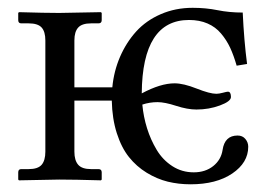

<svg xmlns="http://www.w3.org/2000/svg" viewBox="-20 -462 701 494"><path d="M478.5 -18.6Q508.3 -18.6 528.6 -34.7Q548.8 -50.8 552.7 -76.2Q558.1 -113.3 591.3 -113.3Q604 -113.3 611.3 -104.5Q618.7 -95.7 618.7 -84.5Q618.7 -43.5 577.6 -15.6Q536.6 12.2 470.2 12.2Q439.5 12.2 411.6 5.4Q383.8 -1.5 357.4 -17.6Q331.1 -33.7 311.8 -57.9Q292.5 -82 280.5 -119.4Q268.6 -156.7 267.6 -203.1H171.4V-71.8Q171.4 -49.3 181.2 -38.1Q190.9 -26.9 214.4 -26.9H233.4Q241.7 -26.9 241.7 -18.6V0L239.7 2Q171.4 0 132.3 0L28.8 2L26.9 0V-18.6Q26.9 -26.9 34.7 -26.9H53.7Q77.6 -26.9 87.2 -38.1Q96.7 -49.3 96.7 -71.8V-357.9Q96.7 -380.4 87.2 -391.1Q77.6 -401.9 53.7 -401.9H34.7Q26.9 -401.9 26.9 -410.2V-428.7L28.8 -430.7Q96.7 -428.7 132.3 -428.7L239.7 -430.7L241.7 -428.7V-410.2Q241.7 -401.9 233.4 -401.9H214.4Q190.9 -401.9 181.2 -391.1Q171.4 -380.4 171.4 -357.9V-237.3H269Q272.9 -278.8 288.8 -315.7Q304.7 -352.5 330.3 -380.9Q356 -409.2 393.6 -425.5Q431.2 -441.9 475.6 -441.9Q509.8 -441.9 539.8 -435.8Q569.8 -429.7 604.5 -429.7Q607.9 -356.9 615.7 -297.4L588.9 -293Q581.5 -318.8 572.3 -338.9Q563 -358.9 548.8 -375.7Q534.7 -392.6 513.9 -401.6Q493.2 -410.6 466.3 -410.6Q346.2 -410.6 344.7 -221.7Q393.1 -247.6 429.2 -247.6Q452.1 -247.6 486.1 -234.1Q520 -220.7 536.6 -220.7Q543.5 -220.7 553.5 -223.4Q563.5 -226.1 566.4 -226.1Q574.2 -226.1 574.2 -212.4Q574.2 -201.2 545.9 -190.7Q517.6 -180.2 485.4 -180.2Q462.4 -180.2 433.1 -189.7Q403.8 -199.2 385.3 -199.2Q365.2 -199.2 346.2 -192.9Q349.1 -161.6 358.4 -131.8Q367.7 -102.1 383.3 -76.2Q398.9 -50.3 423.6 -34.4Q448.2 -18.6 478.5 -18.6Z"/></svg>

Font: Libertinage
Style: l
Weight: 400
Designer: OSP
Foundry: OSP
Version: Version 1.0; 2008; OFL relea